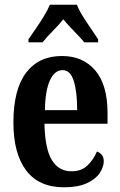

<svg xmlns="http://www.w3.org/2000/svg" viewBox="-20 -786 510 816"><path d="M252 10Q145 10 91 -62Q37 -134 37 -265Q37 -406 91 -477Q145 -548 243 -548Q333 -548 385 -486.5Q437 -425 437 -306V-260H169Q171 -155 200 -106.5Q229 -58 284 -58Q326 -58 351.5 -82.5Q377 -107 392 -142Q404 -138 412.5 -128Q421 -118 421 -101Q421 -77 404 -51Q387 -25 349.5 -7.5Q312 10 252 10ZM308 -318Q308 -396 293.5 -442Q279 -488 246 -488Q212 -488 192 -444Q172 -400 171 -318ZM101 -619Q114 -638 132 -664Q150 -690 166.5 -717Q183 -744 192 -766H307Q315 -744 332 -717Q349 -690 367 -664Q385 -638 397 -619V-606H338Q329 -618 312.5 -635Q296 -652 278.5 -670.5Q261 -689 249 -704Q230 -680 203.5 -653.5Q177 -627 161 -606H101Z"/></svg>

Font: Noto Serif Hebrew ExtraCondensed
Style: Bold
Weight: 700
Width: 2
Designer: Monotype Design Team
Foundry: Monotype Imaging Inc.
Version: Version 2.004; ttfautohint (v1.8.4.7-5d5b)